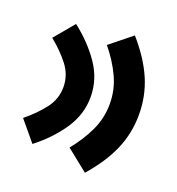

<svg xmlns="http://www.w3.org/2000/svg" viewBox="-107 -729 674 732"><g transform="rotate(20 230.0 -362.5)"><path d="M435.5 -361.8Q435.5 -286.1 406.5 -219Q377.4 -151.9 317.4 -83.5L229.5 -153.8Q268.6 -201.7 292.7 -252.9Q316.9 -304.2 316.9 -361.8Q316.9 -419.9 292.7 -471.2Q268.6 -522.5 229.5 -569.8L317.4 -640.6Q377.4 -572.3 406.5 -504.9Q435.5 -437.5 435.5 -361.8ZM239.3 -361.8Q239.3 -291 198 -229.7Q156.7 -168.5 91.8 -118.2L24.4 -199.2Q67.9 -234.4 98.4 -273.7Q128.9 -313 128.9 -361.8Q128.9 -410.6 98.4 -450Q67.9 -489.3 24.4 -524.4L91.8 -605Q156.7 -554.7 198 -493.9Q239.3 -433.1 239.3 -361.8Z"/></g></svg>

Font: Estedad-FD ExtraBold
Style: Regular
Weight: 800
Designer: Amin Abedi
Version: Version 7.3